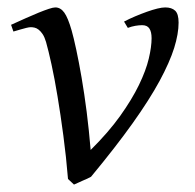

<svg xmlns="http://www.w3.org/2000/svg" viewBox="-20 -477 525 517"><path d="M460.9 -416Q460.9 -386.2 449 -347.9Q437 -309.6 409.7 -259Q382.3 -208.5 336.9 -144.8Q291.5 -81.1 225.1 -1Q220.7 1.5 214.8 4.2Q209 6.8 202.6 9.5Q196.3 12.2 190.2 15.1Q184.1 18.1 179.2 20L163.1 4.9Q158.2 -55.2 150.6 -111.8Q143.1 -168.5 135 -217Q127 -265.6 118.7 -303.5Q110.4 -341.3 104 -363.8Q100.1 -377 95 -384.8Q89.8 -392.6 84.2 -397Q78.6 -401.4 73 -402.6Q67.4 -403.8 63 -403.8Q58.6 -403.8 50.8 -401.9Q43 -399.9 35.4 -397.7Q27.8 -395.5 22 -393.8Q16.1 -392.1 16.1 -392.1L9.8 -410.2Q30.3 -419.4 49.3 -428Q68.4 -436.5 84 -442.9Q99.6 -449.2 111.3 -453.1Q123 -457 128.9 -457Q143.1 -457 153.1 -443.1Q163.1 -429.2 172.9 -395Q178.2 -376.5 185.3 -343.5Q192.4 -310.5 199.7 -268.1Q207 -225.6 213.4 -175.8Q219.7 -126 224.1 -73.2Q272 -120.6 303.7 -165Q335.4 -209.5 354.2 -248.3Q373 -287.1 380.6 -319.1Q388.2 -351.1 388.2 -374Q388.2 -391.1 382.3 -400.1Q376.5 -409.2 362.8 -409.2Q354.5 -409.2 344.5 -407.5Q334.5 -405.8 324.2 -401.9L314 -418.9Q328.1 -426.3 344.2 -433.1Q360.4 -439.9 375.5 -445.3Q390.6 -450.7 403.6 -453.9Q416.5 -457 424.8 -457Q442.4 -457 451.7 -448.2Q460.9 -439.5 460.9 -416Z"/></svg>

Font: GentiumAlt
Style: Italic
Weight: 400
Italic angle: -7°
Designer: J. Victor Gaultney
Version: Version 1.02; 2005; OFL release